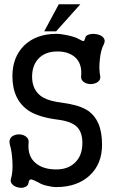

<svg xmlns="http://www.w3.org/2000/svg" viewBox="-20 -872 540 914"><path d="M253.9 -627Q303.7 -627 335 -601.6Q372.1 -570.3 366.2 -509.8Q364.3 -492.2 378.9 -481.4Q392.6 -471.7 413.1 -471.7Q433.6 -472.7 446.3 -482.4Q460 -493.2 457 -509.8Q450.2 -543.9 455.1 -586.9Q459 -632.8 474.6 -662.1Q483.4 -680.7 471.7 -693.4Q461.9 -705.1 440.4 -709Q420.9 -712.9 404.3 -708Q386.7 -703.1 385.7 -690.4L383.8 -685.5Q381.8 -676.8 377.9 -676.8Q372.1 -675.8 352.5 -687.5Q336.9 -696.3 301.8 -704.1Q268.6 -710.9 249 -710.9Q151.4 -710.9 93.8 -654.3Q39.1 -598.6 39.1 -509.8Q39.1 -396.5 117.2 -344.7Q163.1 -314.5 252.9 -302.7Q318.4 -294.9 345.7 -268.6Q372.1 -243.2 372.1 -191.4Q372.1 -130.9 336.9 -97.7Q303.7 -65.4 248 -65.4Q188.5 -65.4 153.3 -92.8Q109.4 -126 116.2 -193.4Q118.2 -211.9 102.5 -222.7Q88.9 -232.4 68.4 -232.4Q47.9 -231.4 35.2 -220.7Q21.5 -208 26.4 -185.5Q37.1 -149.4 39.1 -103.5Q42 -53.7 32.2 -20.5Q27.3 -5.9 39.1 5.9Q48.8 16.6 67.4 20.5Q85 24.4 98.6 18.6Q114.3 12.7 116.2 -2.9Q118.2 -19.5 129.9 -17.6Q137.7 -16.6 166 -2L167 -1Q184.6 8.8 210 13.7Q230.5 18.6 247.1 18.6Q347.7 18.6 407.2 -37.1Q465.8 -91.8 465.8 -182.6Q465.8 -244.1 448.2 -284.2Q432.6 -320.3 402.3 -342.8Q377 -360.4 337.9 -371.1Q313.5 -377.9 264.6 -384.8L251 -386.7Q199.2 -395.5 171.9 -417Q132.8 -448.2 132.8 -506.8Q132.8 -559.6 162.1 -591.8Q194.3 -627 253.9 -627ZM362.3 -851.6H259.8L190.4 -722.7H247.1Z"/></svg>

Font: GungsuhChe
Style: Regular
Weight: 400
Monospace: yes
Version: Version 2.21